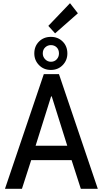

<svg xmlns="http://www.w3.org/2000/svg" viewBox="-20 -1185 645 1205"><path d="M11.2 0 254.9 -719.7H350.1L593.8 0H487.3L419.9 -209L409.7 -246.1L304.7 -580.1H300.8L195.8 -246.1L185.1 -209L117.7 0ZM138.2 -180.2V-270.5H466.8V-180.2ZM299.3 -746.1Q254.4 -746.1 224.9 -776.4Q195.3 -806.6 195.3 -849.6Q195.3 -895 224.9 -924.3Q254.4 -953.6 299.3 -953.6Q343.8 -953.6 373.3 -924.3Q402.8 -895 402.8 -849.6Q402.8 -806.6 373.5 -776.4Q344.2 -746.1 299.3 -746.1ZM299.3 -797.4Q321.8 -797.4 335.9 -812.7Q350.1 -828.1 350.1 -849.6Q350.1 -873.5 335.7 -887.7Q321.3 -901.9 299.3 -901.9Q278.8 -901.9 263.7 -887.7Q248.5 -873.5 248.5 -849.6Q248.5 -828.1 263.7 -812.7Q278.8 -797.4 299.3 -797.4ZM325.7 -975.6 283.2 -1022.5 419.4 -1165 468.8 -1101.6Z"/></svg>

Font: Reddit Sans Condensed Medium
Style: Regular
Weight: 500
Designer: Stephen Hutchings
Foundry: Reddit
Version: Version 1.014